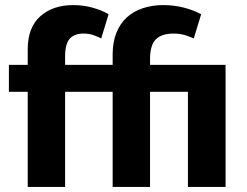

<svg xmlns="http://www.w3.org/2000/svg" viewBox="-20 -735 971 755"><path d="M268 -715Q307 -715 343.5 -705Q380 -695 407 -679L378 -584Q362 -592 345.5 -597.5Q329 -603 309 -603Q272 -603 254 -582.5Q236 -562 236 -513V-480H423V-521Q423 -569 437.5 -605.5Q452 -642 478 -666Q504 -690 541 -702.5Q578 -715 622 -715Q664 -715 703 -705Q742 -695 771 -679L742 -584Q724 -592 705 -597.5Q686 -603 663 -603Q615 -603 592.5 -580Q570 -557 570 -503V-480H867V0H719V-374H570V0H423V-374H236V0H89V-374H15V-480H89V-541Q89 -627 138.5 -671Q188 -715 268 -715Z"/></svg>

Font: Mukta Malar ExtraBold
Style: Regular
Weight: 800
Designer: Aadarsh Rajan, Girish Dalvi, Yashodeep Gholap
Foundry: Ek Type
Version: Version 2.538;PS 1.000;hotconv 16.6.51;makeotf.lib2.5.65220;